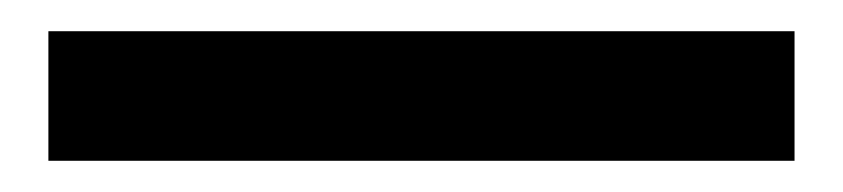

<svg xmlns="http://www.w3.org/2000/svg" viewBox="-20 60 540 123"><path d="M11 163V80H489V163Z"/></svg>

Font: Gugi
Style: Regular
Weight: 400
Designer: HBKIM, TJKIM
Foundry: TAE System & Typefaces Co.
Version: Version 3.00